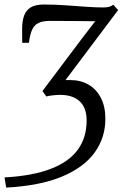

<svg xmlns="http://www.w3.org/2000/svg" viewBox="-28 -587 552 850"><path d="M-0.5 243.5 -8 198.5Q117 191.5 197.5 160.2Q278 129 316.8 75.2Q355.5 21.5 355.5 -53.5Q355.5 -110 324.8 -138.5Q294 -167 238 -167Q223.5 -167 206 -165Q188.5 -163 177 -160L160 -184L332.5 -413.5L393.5 -493Q356.5 -493.5 319.5 -493.8Q282.5 -494 250 -494.2Q217.5 -494.5 193 -494.5Q161 -494.5 142.2 -485.2Q123.5 -476 114 -455Q104.5 -434 100 -397.5H70.5Q70.5 -405 70.2 -413.8Q70 -422.5 70 -433.5Q70 -444.5 70 -459Q70 -493 78.5 -517.2Q87 -541.5 108 -554.2Q129 -567 166 -567Q210.5 -567 258.8 -563.8Q307 -560.5 351 -557.2Q395 -554 427 -554Q444.5 -554 454.2 -556.5Q464 -559 473.5 -566L495 -542.5L262 -232.5Q267 -232.5 272.2 -232.5Q277.5 -232.5 283.5 -232.5Q329.5 -232.5 364.5 -212Q399.5 -191.5 419 -153Q438.5 -114.5 438.5 -61Q438.5 22.5 390.8 88.5Q343 154.5 245.8 195Q148.5 235.5 -0.5 243.5Z"/></svg>

Font: Merriweather Light
Style: Italic
Weight: 300
Italic angle: -7.8°
Designer: Eben Sorkin
Foundry: Eben Sorkin
Version: Version 2.101